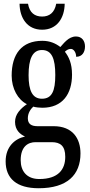

<svg xmlns="http://www.w3.org/2000/svg" viewBox="-20 -764 478 1021"><path d="M204 -606C284 -606 323 -669 324 -744H279C270 -696 242 -676 204 -676C165 -676 137 -696 129 -744H84C85 -669 124 -606 204 -606ZM186 237C337 237 408 166 408 52C408 -28 366 -93 265 -93H179C148 -93 128 -104 128 -135C128 -164 144 -185 157 -197C168 -193 193 -191 205 -191C313 -191 363 -265 363 -367C363 -427 346 -462 325 -489C334 -497 343 -504 357 -504C371 -504 385 -486 385 -462C418 -462 432 -488 432 -517C432 -546 416 -570 384 -570C344 -570 318 -532 301 -514C276 -533 246 -547 205 -547C96 -547 42 -477 42 -362C42 -293 75 -234 123 -210C88 -186 60 -156 60 -116C60 -72 87 -50 113 -38C58 -26 10 17 10 94C10 185 68 237 186 237ZM203 -239C153 -239 132 -281 132 -364C132 -451 153 -498 203 -498C255 -498 274 -453 274 -365C274 -280 256 -239 203 -239ZM189 188C122 188 90 146 90 88C90 13 131 -8 169 -8H255C302 -8 327 13 327 70C327 136 291 188 189 188Z"/></svg>

Font: Noto Serif Armenian ExtraCondensed Medium
Style: Regular
Weight: 500
Width: 2
Designer: Monotype Design Team
Foundry: Monotype Imaging Inc.
Version: Version 2.008